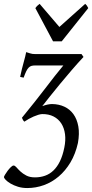

<svg xmlns="http://www.w3.org/2000/svg" viewBox="-58 -726 476 991"><path d="M344.2 12.2Q331.5 68.8 305.7 112.1Q279.8 155.3 245.1 184.8Q210.4 214.4 168.7 229.5Q127 244.6 82.5 244.6Q56.6 244.6 34.7 237.8Q12.7 231 -3.4 221.4Q-19.5 211.9 -28.6 202.4Q-37.6 192.9 -37.6 187.5Q-37.6 185.1 -32 175.5Q-26.4 166 -18.6 155.5Q-10.7 145 -2.2 136.7Q6.3 128.4 12.2 128.4Q19 128.4 27.1 137.9Q35.2 147.5 47.4 158.9Q59.6 170.4 77.6 179.9Q95.7 189.5 122.6 189.5Q150.4 189.5 174.6 180.9Q198.7 172.4 218 153.8Q237.3 135.3 251.5 106.2Q265.6 77.1 273.9 36.1Q281.7 -1.5 277.6 -33.4Q273.4 -65.4 258.5 -88.6Q243.7 -111.8 218.5 -124.8Q193.4 -137.7 159.2 -137.2Q150.4 -136.7 139.2 -133.3Q127.9 -129.9 115.5 -124.5Q103 -119.1 90.8 -112.3Q78.6 -105.5 67.9 -98.1Q63.5 -101.1 60.1 -107.7Q56.6 -114.3 55.2 -118.2Q91.3 -162.1 121.3 -200.2Q151.4 -238.3 177 -271.7Q202.6 -305.2 225.1 -334Q247.6 -362.8 269 -388.2H125Q112.8 -388.2 104.7 -386Q96.7 -383.8 90.1 -377.2Q83.5 -370.6 77.4 -358.2Q71.3 -345.7 64 -325.2L45.9 -329.1Q55.2 -373 64.2 -404.5Q73.2 -436 77.1 -457Q85.9 -454.6 96.9 -450.7Q107.9 -446.8 125 -446.8H362.8L373 -432.1Q343.3 -400.4 312.3 -364.3Q281.2 -328.1 252.7 -293.7Q224.1 -259.3 200.2 -229Q176.3 -198.7 160.2 -178.2Q189.9 -189 210.9 -189Q246.1 -188.5 274.4 -175.3Q302.7 -162.1 321 -136.7Q339.4 -111.3 346.2 -74Q353 -36.6 344.2 12.2ZM260.7 -512.7H215.8L124.5 -684.1Q131.3 -693.4 135.3 -696.8Q139.2 -700.2 146.5 -706.1L248.5 -586.9L381.8 -706.1Q387.7 -700.7 390.4 -697Q393.1 -693.4 397.5 -684.1Z"/></svg>

Font: Gentium Plus
Style: Italic
Weight: 400
Italic angle: -8°
Designer: J. Victor Gaultney, Annie Olsen, Iska Routamaa
Foundry: SIL International
Version: Version 1.510